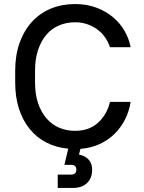

<svg xmlns="http://www.w3.org/2000/svg" viewBox="-20 -728 710 948"><path d="M317 6Q259 1 210.5 -23.5Q162 -48 127.5 -90Q93 -132 74 -190Q55 -248 55 -321V-379Q55 -456 77 -517Q99 -578 138 -620.5Q177 -663 231 -685.5Q285 -708 350 -708Q408 -708 455 -690.5Q502 -673 537.5 -643.5Q573 -614 595 -575.5Q617 -537 625 -495H523Q515 -519 500.5 -541Q486 -563 464 -580Q442 -597 413.5 -607.5Q385 -618 350 -618Q308 -618 271.5 -602.5Q235 -587 209 -556.5Q183 -526 168 -481.5Q153 -437 153 -379V-321Q153 -263 168 -218.5Q183 -174 209.5 -143.5Q236 -113 272 -97.5Q308 -82 350 -82Q420 -82 464 -122Q508 -162 523 -225H625Q618 -179 597.5 -138.5Q577 -98 545.5 -67Q514 -36 471.5 -16.5Q429 3 377 7L370 35Q403 42 419 61.5Q435 81 435 110Q435 151 410 175.5Q385 200 340 200H265V134H330Q357 134 357 110Q357 88 335 86H298Z"/></svg>

Font: Retni Sans Medium
Style: Regular
Weight: 500
Designer: Vitaly Kuzmin
Foundry: ParaType Ltd.
Version: Version 1.00;March 2, 2019;FontCreator 11.5.0.2425 64-bit; t